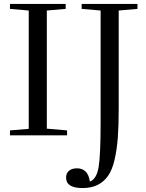

<svg xmlns="http://www.w3.org/2000/svg" viewBox="-20 -683 736 969"><path d="M30.3 0V-24.9L125 -32.7V-629.9L30.3 -638.2V-663.1H311.5V-638.2L216.3 -629.9V-33.7L318.4 -24.9V0ZM396.5 266.1Q313.5 266.1 313.5 213.4Q313.5 191.4 328.1 179Q342.8 166.5 368.2 166.5Q424.3 166.5 433.6 233.4Q467.8 220.2 477.8 159.7Q487.8 99.1 487.8 -64.9V-629.9L392.1 -638.2V-663.1H673.8V-638.2L579.1 -629.9V-133.3Q579.1 -47.9 574.5 12.7Q569.8 73.2 558.1 123.8Q546.4 174.3 525.6 204.1Q504.9 233.9 473.1 250Q441.4 266.1 396.5 266.1Z"/></svg>

Font: Elstob
Style: Regular
Weight: 400
Designer: Peter S. Baker
Version: Version 1.015